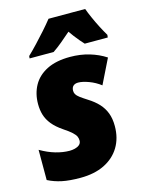

<svg xmlns="http://www.w3.org/2000/svg" viewBox="-117 -838 702 920"><g transform="rotate(-15 234.0 -378.0)"><path d="M166.5 9.8Q112.3 9.8 75.2 2Q38.1 -5.9 6.8 -22V-171.9Q44.4 -149.9 80.8 -139.4Q117.2 -128.9 149.9 -128.9Q162.6 -128.9 176 -132.1Q189.5 -135.3 198.7 -143.1Q208 -150.9 208 -164.6Q208 -174.8 203.9 -184.3Q199.7 -193.8 186.3 -206.3Q172.9 -218.8 145 -237.3Q113.3 -258.8 94.7 -281.7Q76.2 -304.7 68.6 -329.6Q61 -354.5 61 -383.8Q61 -435.5 83.5 -476.1Q106 -516.6 151.9 -539.8Q197.8 -563 267.1 -563Q317.9 -563 362.3 -549.8Q406.7 -536.6 442.4 -513.2L382.3 -391.1Q356.4 -411.1 325.4 -422.6Q294.4 -434.1 272.9 -434.1Q257.3 -434.1 248.5 -426Q239.7 -418 239.7 -401.9Q239.7 -392.6 244.4 -384.5Q249 -376.5 261.5 -366.9Q273.9 -357.4 296.9 -342.8Q327.6 -323.7 347.9 -301.8Q368.2 -279.8 378.7 -252.2Q389.2 -224.6 389.2 -187.5Q389.2 -127.9 362.3 -83.5Q335.4 -39.1 285.6 -14.6Q235.8 9.8 166.5 9.8ZM78.6 -606 79.6 -617.7Q102.1 -639.2 126 -664.6Q149.9 -689.9 173.1 -716.1Q196.3 -742.2 215.3 -766.1H397Q404.3 -745.6 416.3 -718.8Q428.2 -691.9 441.9 -665.5Q455.6 -639.2 467.8 -618.7L466.3 -606H352.1Q343.3 -615.2 332.3 -628.2Q321.3 -641.1 310.5 -655.3Q299.8 -669.4 291.5 -681.6Q266.6 -659.7 243.4 -640.4Q220.2 -621.1 197.8 -606Z"/></g></svg>

Font: Open Sans SemiCondensed ExtraBold
Style: Italic
Weight: 800
Width: 4
Italic angle: -12°
Designer: Monotype Design Team
Foundry: Monotype Imaging Inc.
Version: Version 3.003